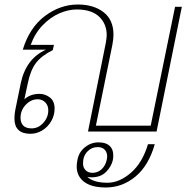

<svg xmlns="http://www.w3.org/2000/svg" viewBox="-20 -583 826 851"><path d="M72 -214Q95 -323 184 -363H81Q111 -461 179 -512Q247 -563 325 -563Q395 -563 439 -529Q483 -495 483 -429Q483 -411 478 -384L405 -26H648L756 -553H786L674 0H370L449 -393Q453 -417 453 -427Q453 -477 419.5 -509Q386 -541 320 -541Q283 -541 243.5 -524Q204 -507 169.5 -471.5Q135 -436 116 -384H219L214 -361Q164 -336 139.5 -304Q115 -272 103 -213L88 -143Q115 -167 155 -167Q180 -167 201 -151Q222 -135 222 -102Q222 -71 206.5 -45Q191 -19 166.5 -4.5Q142 10 115 10Q44 10 44 -58Q44 -78 48 -97ZM120 -14Q150 -14 172 -38.5Q194 -63 194 -94Q194 -116 180.5 -129.5Q167 -143 147 -143Q117 -143 94 -118.5Q71 -94 71 -61Q71 -39 83 -26.5Q95 -14 120 -14ZM417 48Q449 48 465.5 63Q482 78 482 105Q482 119 480 127Q474 154 450.5 178.5Q427 203 385 203Q377 203 367 201Q395 227 456 227Q509 227 560 183Q611 139 636 56H666Q639 151 580.5 199.5Q522 248 449 248Q386 248 353 223Q320 198 320 155Q320 142 323 127Q329 92 356 70Q383 48 417 48ZM390 183Q413 183 430 167.5Q447 152 453 126Q455 116 455 111Q455 92 444 80.5Q433 69 413 69Q386 69 367 89Q348 109 348 141Q348 160 359.5 171.5Q371 183 390 183Z"/></svg>

Font: Taviraj Thin
Style: Italic
Weight: 250
Italic angle: -12°
Designer: Katatrad Team
Foundry: CadsonDemak
Version: Version 1.001